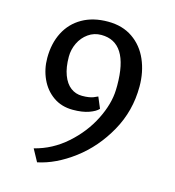

<svg xmlns="http://www.w3.org/2000/svg" viewBox="-118 -720 919 1010"><g transform="rotate(15 341.5 -215.0)"><path d="M593.8 -334Q593.8 -200.7 530.5 -87.9Q467.3 24.9 370.4 97.7Q273.4 170.4 176.3 190.4L140.1 124Q236.3 100.1 313 32.2Q389.6 -35.6 432.9 -121.8Q476.1 -208 478.5 -284.7L479 -308.6Q479 -544.4 330.1 -544.4Q290.5 -544.4 259.3 -522.2Q228 -500 210.9 -464.4Q193.8 -428.7 193.8 -390.1Q193.8 -331.5 209.2 -290.5Q224.6 -249.5 251.7 -229Q278.8 -208.5 314 -208.5Q335.9 -208.5 351.1 -211.2Q366.2 -213.9 374 -217Q381.8 -220.2 397.9 -227.5L423.3 -167Q408.7 -150.4 373.3 -137.7Q337.9 -125 285.6 -125Q224.1 -125 179 -156.7Q133.8 -188.5 109.9 -241Q85.9 -293.5 85.9 -354Q85.9 -433.6 116.9 -493.9Q147.9 -554.2 206.5 -587.6Q265.1 -621.1 346.2 -621.1Q425.3 -621.1 481.2 -582.5Q537.1 -543.9 565.4 -478.5Q593.8 -413.1 593.8 -334Z"/></g></svg>

Font: Merriweather Sans
Style: Regular
Weight: 400
Designer: Eben Sorkin
Foundry: Eben Sorkin
Version: Version 1.006; ttfautohint (v1.4.1) -l 6 -r 50 -G 0 -x 11 -H